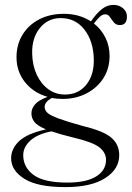

<svg xmlns="http://www.w3.org/2000/svg" viewBox="-20 -515 539 785"><path d="M320 0.5Q405 21 436.2 48.8Q467.5 76.5 467.5 119.5Q467.5 176.5 410 213.2Q352.5 250 247.5 250Q133.5 250 79.5 216Q25.5 182 25.5 132Q25.5 93 58.2 62Q91 31 168 14Q133.5 -0.5 121 -16Q108.5 -31.5 108.5 -51.5Q108.5 -70.5 122.8 -87.8Q137 -105 174.5 -119Q117 -135.5 82.2 -179Q47.5 -222.5 47.5 -281Q47.5 -332.5 71.8 -372.5Q96 -412.5 139.5 -435.5Q183 -458.5 241.5 -458.5Q304 -458.5 352 -427.5L353.5 -430Q374 -459.5 395.8 -477.2Q417.5 -495 444 -495Q467 -495 483 -481.2Q499 -467.5 499 -447.5Q499 -412.5 470 -412.5Q454.5 -412.5 445.5 -423.5Q436.5 -434.5 429.2 -445.5Q422 -456.5 411 -456.5Q398.5 -456.5 387.8 -446.2Q377 -436 364 -419Q394 -395.5 411 -361.2Q428 -327 428 -286.5Q428 -234.5 402.5 -195Q377 -155.5 333.5 -133Q290 -110.5 236 -110.5Q213 -110.5 191.5 -114.5Q162.5 -98 162.5 -78Q162.5 -64.5 174 -53.8Q185.5 -43 219.2 -30.5Q253 -18 320 0.5ZM227 -441Q175 -440.5 142.5 -399.8Q110 -359 111.5 -296.5Q112.5 -247.5 130.2 -209.5Q148 -171.5 178.2 -149.8Q208.5 -128 247.5 -128.5Q301 -129 333 -169Q365 -209 363.5 -272.5Q362 -347 325 -394.2Q288 -441.5 227 -441ZM75 119.5Q75 169 117.2 200.2Q159.5 231.5 255.5 231.5Q332.5 231.5 373 206.5Q413.5 181.5 413.5 138.5Q413.5 109.5 387 88Q360.5 66.5 282.5 48Q225 34 190 22Q132.5 33.5 103.8 60Q75 86.5 75 119.5Z"/></svg>

Font: Fraunces 72pt Light
Style: Regular
Weight: 300
Version: Version 1.000;[0bf87f6ff]